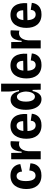

<svg xmlns="http://www.w3.org/2000/svg" viewBox="1314 -2061 761 3429"><g transform="rotate(-90 1694.5 -346.5)"><path d="M276 13Q212 13 166 -7.5Q120 -28 90.5 -64.5Q61 -101 47 -150Q33 -199 33 -257Q33 -316 47.5 -367.5Q62 -419 91 -458Q120 -497 165 -518.5Q210 -540 271 -540Q335 -540 379 -516.5Q423 -493 448.5 -453.5Q474 -414 478 -364L345 -333Q344 -362 334 -384.5Q324 -407 306.5 -419Q289 -431 265 -431Q242 -431 225.5 -420.5Q209 -410 198 -389Q187 -368 181 -336.5Q175 -305 175 -265Q175 -210 185.5 -171Q196 -132 218 -112Q240 -92 274 -92Q306 -92 325.5 -108.5Q345 -125 354 -150.5Q363 -176 364 -203L492 -184Q491 -146 479 -111Q467 -76 441.5 -48Q416 -20 375 -3.5Q334 13 276 13Z M565 0V-276V-527H678L680 -341H701Q706 -412 724.5 -455.5Q743 -499 775 -519Q807 -539 851 -539Q860 -539 868.5 -538.5Q877 -538 888 -535L882 -380Q871 -384 858.5 -386Q846 -388 836 -388Q803 -388 775.5 -369.5Q748 -351 730.5 -315Q713 -279 709 -226V0Z M1172 14Q1109 14 1063.5 -6Q1018 -26 988.5 -62Q959 -98 945 -147.5Q931 -197 931 -256Q931 -313 944.5 -364.5Q958 -416 985.5 -455.5Q1013 -495 1057 -517.5Q1101 -540 1162 -540Q1219 -540 1261 -519Q1303 -498 1329.5 -458.5Q1356 -419 1366.5 -364Q1377 -309 1372 -242L1031 -236V-309L1278 -313L1244 -280Q1249 -335 1238.5 -368Q1228 -401 1208 -416Q1188 -431 1162 -431Q1132 -431 1111 -412Q1090 -393 1079 -355.5Q1068 -318 1068 -262Q1068 -176 1094 -133Q1120 -90 1169 -90Q1190 -90 1205 -96.5Q1220 -103 1230.5 -114.5Q1241 -126 1246.5 -142.5Q1252 -159 1253 -178L1378 -159Q1375 -127 1363 -96.5Q1351 -66 1327 -41Q1303 -16 1265 -1Q1227 14 1172 14Z M1637 14Q1582 14 1539.5 -19Q1497 -52 1472.5 -115Q1448 -178 1448 -265Q1448 -351 1471 -412Q1494 -473 1535 -505.5Q1576 -538 1631 -538Q1672 -538 1701.5 -520Q1731 -502 1750 -468.5Q1769 -435 1779 -388L1801 -387Q1793 -426 1787 -460Q1781 -494 1777.5 -522Q1774 -550 1774 -570V-707H1915V-262V0H1807L1804 -145H1783Q1774 -98 1756 -62.5Q1738 -27 1709 -6.5Q1680 14 1637 14ZM1683 -103Q1708 -103 1725.5 -119Q1743 -135 1753.5 -159Q1764 -183 1769 -209.5Q1774 -236 1774 -256V-272Q1774 -286 1770.5 -305.5Q1767 -325 1760.5 -346Q1754 -367 1743 -384.5Q1732 -402 1716.5 -413.5Q1701 -425 1681 -425Q1656 -425 1636 -406.5Q1616 -388 1605 -352.5Q1594 -317 1594 -264Q1594 -211 1605.5 -175Q1617 -139 1637 -121Q1657 -103 1683 -103Z M2249 14Q2186 14 2140.5 -6Q2095 -26 2065.5 -62Q2036 -98 2022 -147.5Q2008 -197 2008 -256Q2008 -313 2021.5 -364.5Q2035 -416 2062.5 -455.5Q2090 -495 2134 -517.5Q2178 -540 2239 -540Q2296 -540 2338 -519Q2380 -498 2406.5 -458.5Q2433 -419 2443.5 -364Q2454 -309 2449 -242L2108 -236V-309L2355 -313L2321 -280Q2326 -335 2315.5 -368Q2305 -401 2285 -416Q2265 -431 2239 -431Q2209 -431 2188 -412Q2167 -393 2156 -355.5Q2145 -318 2145 -262Q2145 -176 2171 -133Q2197 -90 2246 -90Q2267 -90 2282 -96.5Q2297 -103 2307.5 -114.5Q2318 -126 2323.5 -142.5Q2329 -159 2330 -178L2455 -159Q2452 -127 2440 -96.5Q2428 -66 2404 -41Q2380 -16 2342 -1Q2304 14 2249 14Z M2545 0V-276V-527H2658L2660 -341H2681Q2686 -412 2704.5 -455.5Q2723 -499 2755 -519Q2787 -539 2831 -539Q2840 -539 2848.5 -538.5Q2857 -538 2868 -535L2862 -380Q2851 -384 2838.5 -386Q2826 -388 2816 -388Q2783 -388 2755.5 -369.5Q2728 -351 2710.5 -315Q2693 -279 2689 -226V0Z M3152 14Q3089 14 3043.5 -6Q2998 -26 2968.5 -62Q2939 -98 2925 -147.5Q2911 -197 2911 -256Q2911 -313 2924.5 -364.5Q2938 -416 2965.5 -455.5Q2993 -495 3037 -517.5Q3081 -540 3142 -540Q3199 -540 3241 -519Q3283 -498 3309.5 -458.5Q3336 -419 3346.5 -364Q3357 -309 3352 -242L3011 -236V-309L3258 -313L3224 -280Q3229 -335 3218.5 -368Q3208 -401 3188 -416Q3168 -431 3142 -431Q3112 -431 3091 -412Q3070 -393 3059 -355.5Q3048 -318 3048 -262Q3048 -176 3074 -133Q3100 -90 3149 -90Q3170 -90 3185 -96.5Q3200 -103 3210.5 -114.5Q3221 -126 3226.5 -142.5Q3232 -159 3233 -178L3358 -159Q3355 -127 3343 -96.5Q3331 -66 3307 -41Q3283 -16 3245 -1Q3207 14 3152 14Z"/></g></svg>

Font: Bricolage Grotesque SemiCondensed
Style: Bold
Weight: 700
Width: 4
Designer: Mathieu Triay
Foundry: Atelier Triay
Version: Version 1.001;gftools[0.9.33.dev8+g029e19f]